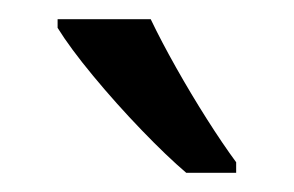

<svg xmlns="http://www.w3.org/2000/svg" viewBox="-20 -786 306 200"><path d="M137 -766Q148 -743 163.5 -715.5Q179 -688 195.5 -662Q212 -636 226 -617V-606H174Q154 -623 127.5 -650.5Q101 -678 77 -707Q53 -736 40 -757V-766Z"/></svg>

Font: Noto Sans Bengali UI ExtraCondensed
Style: Regular
Weight: 400
Width: 2
Designer: Jelle Bosma - Monotype Design Team
Foundry: Monotype Imaging Inc.
Version: Version 2.003; ttfautohint (v1.8.4.7-5d5b)